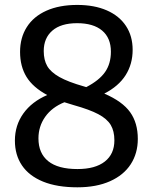

<svg xmlns="http://www.w3.org/2000/svg" viewBox="-20 -770 636 799"><path d="M553.5 -192Q553.5 -132 524 -86.5Q494.5 -41 437.8 -15.8Q381 9.5 302 9.5Q217.5 9.5 159.2 -14.2Q101 -38 71.5 -81.5Q42 -125 42 -185Q42 -248.5 77.2 -297.8Q112.5 -347 176.5 -374.5Q117 -406.5 90.2 -450.2Q63.5 -494 63.5 -554Q63.5 -613 91.5 -657.2Q119.5 -701.5 173.2 -725.5Q227 -749.5 301.5 -749.5Q372.5 -749.5 424.5 -726.8Q476.5 -704 504.2 -662Q532 -620 532 -562.5Q532 -503.5 502.8 -457.2Q473.5 -411 414 -380.5Q489.5 -348 521.5 -303.2Q553.5 -258.5 553.5 -192ZM162 -557.5Q162 -520.5 176.5 -495.2Q191 -470 227.2 -449.5Q263.5 -429 330.5 -410L339 -407.5Q393 -435.5 417.2 -470.2Q441.5 -505 441.5 -555Q441.5 -612 405 -642.8Q368.5 -673.5 301 -673.5Q233.5 -673.5 197.8 -642.5Q162 -611.5 162 -557.5ZM456 -186Q456 -224.5 440.8 -250Q425.5 -275.5 389.2 -294.8Q353 -314 287 -332.5Q266 -338.5 248 -344.5Q196 -323.5 168 -283.8Q140 -244 140 -194Q140 -132 180.8 -99.2Q221.5 -66.5 302.5 -66.5Q376.5 -66.5 416.2 -97.8Q456 -129 456 -186Z"/></svg>

Font: Encode Sans Semi Condensed Medium
Style: Regular
Weight: 500
Width: 4
Designer: Multiple Designers
Foundry: Impallari Type
Version: Version 2.000